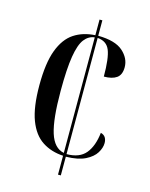

<svg xmlns="http://www.w3.org/2000/svg" viewBox="-109 -784 665 854"><g transform="rotate(15 223.0 -357.0)"><path d="M242 -87Q187 -90 145.5 -117Q104 -144 81.5 -203Q59 -262 59 -363Q59 -465 81.5 -525Q104 -585 145 -612Q186 -639 242 -642V-714H255V-643Q334 -642 369.5 -610.5Q405 -579 405 -538Q405 -503 384.5 -488.5Q364 -474 326 -474Q326 -559 311.5 -594.5Q297 -630 255 -633V-98Q314 -98 342.5 -132Q371 -166 378 -229Q393 -225 399.5 -214.5Q406 -204 406 -189Q406 -167 391.5 -143.5Q377 -120 344 -103.5Q311 -87 255 -86V0H242ZM242 -632Q214 -629 195 -604.5Q176 -580 166.5 -522.5Q157 -465 157 -363Q157 -233 176.5 -171Q196 -109 242 -100Z"/></g></svg>

Font: Noto Serif Display ExtraCondensed Medium
Style: Regular
Weight: 500
Width: 2
Designer: Monotype Design Team
Foundry: Monotype Imaging Inc.
Version: Version 2.009